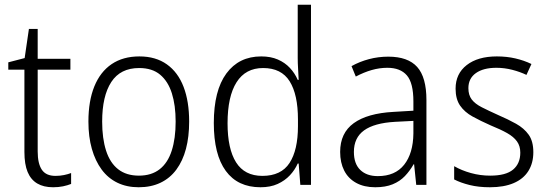

<svg xmlns="http://www.w3.org/2000/svg" viewBox="-20 -780 2311 810"><path d="M214 -38Q233 -38 250 -41.5Q267 -45 280 -50V-4Q265 2 246 6Q227 10 204 10Q164 10 137 -6Q110 -22 96.5 -54.5Q83 -87 83 -139V-486H15V-517L84 -535L102 -658H139V-532H277V-486H139V-141Q139 -90 156.5 -64Q174 -38 214 -38Z M778 -267Q778 -203 764.5 -152Q751 -101 724 -64.5Q697 -28 657 -9Q617 10 565 10Q515 10 475.5 -9Q436 -28 409 -64.5Q382 -101 367.5 -152Q353 -203 353 -267Q353 -354 378 -415.5Q403 -477 451 -509.5Q499 -542 568 -542Q637 -542 684 -508.5Q731 -475 754.5 -413.5Q778 -352 778 -267ZM411 -267Q411 -196 427.5 -144.5Q444 -93 478.5 -66Q513 -39 566 -39Q619 -39 653.5 -66Q688 -93 704.5 -144.5Q721 -196 721 -267Q721 -336 705 -386.5Q689 -437 655.5 -465Q622 -493 567 -493Q488 -493 449.5 -434Q411 -375 411 -267Z M1079 10Q983 10 932.5 -59Q882 -128 882 -261Q882 -398 935 -470Q988 -542 1082 -542Q1122 -542 1152 -529Q1182 -516 1203 -493.5Q1224 -471 1236 -443H1240Q1239 -466 1237.5 -490.5Q1236 -515 1236 -535V-760H1292V0H1247L1240 -90H1236Q1224 -63 1203 -40.5Q1182 -18 1151.5 -4Q1121 10 1079 10ZM1087 -38Q1166 -38 1201.5 -92.5Q1237 -147 1237 -248V-276Q1237 -381 1202 -437Q1167 -493 1090 -493Q1016 -493 978 -433Q940 -373 940 -260Q940 -152 976 -95Q1012 -38 1087 -38Z M1618 -541Q1701 -541 1740 -497.5Q1779 -454 1779 -358V0H1736L1727 -87H1725Q1709 -59 1688 -37Q1667 -15 1636.5 -2.5Q1606 10 1563 10Q1516 10 1482.5 -8.5Q1449 -27 1432 -60.5Q1415 -94 1415 -139Q1415 -219 1472.5 -260.5Q1530 -302 1640 -308L1724 -313V-352Q1724 -430 1696.5 -462Q1669 -494 1614 -494Q1581 -494 1548 -484.5Q1515 -475 1481 -457L1463 -501Q1497 -520 1536.5 -530.5Q1576 -541 1618 -541ZM1646 -266Q1559 -261 1516 -230Q1473 -199 1473 -139Q1473 -89 1500 -63Q1527 -37 1574 -37Q1647 -37 1685 -85Q1723 -133 1724 -217V-270Z M2230 -138Q2230 -92 2209 -58.5Q2188 -25 2147 -7.5Q2106 10 2047 10Q1999 10 1961 0.5Q1923 -9 1896 -23V-79Q1927 -61 1966.5 -50Q2006 -39 2048 -39Q2114 -39 2144.5 -64.5Q2175 -90 2175 -136Q2175 -164 2161 -183.5Q2147 -203 2119.5 -218.5Q2092 -234 2050 -251Q2007 -270 1973.5 -288.5Q1940 -307 1921 -334.5Q1902 -362 1902 -406Q1902 -469 1949 -505.5Q1996 -542 2076 -542Q2118 -542 2154.5 -533.5Q2191 -525 2222 -510L2201 -464Q2174 -477 2141 -485.5Q2108 -494 2074 -494Q2019 -494 1987.5 -471.5Q1956 -449 1956 -408Q1956 -379 1970 -360.5Q1984 -342 2012.5 -327.5Q2041 -313 2081 -295Q2123 -277 2157 -258Q2191 -239 2210.5 -211.5Q2230 -184 2230 -138Z"/></svg>

Font: Noto Sans Thai SemiCondensed Light
Style: Regular
Weight: 300
Width: 4
Designer: Monotype Design Team
Foundry: Monotype Imaging Inc.
Version: Version 2.001